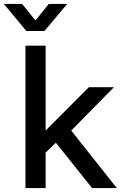

<svg xmlns="http://www.w3.org/2000/svg" viewBox="-72 -961 617 981"><path d="M58.1 -727.5V0H161.1V-181.2L213.4 -231.9L398.4 0H524.9L292 -293.9L510.3 -515.6H382.3L162.6 -295.4H161.1V-727.5ZM109.4 -856.4 41 -940.9H-51.8V-940.4L62.5 -802.7H155.3L271 -940.4V-940.9H177.2Z"/></svg>

Font: Inteeer Medium
Style: Regular
Weight: 500
Designer: Rasmus Andersson
Foundry: rsms
Version: Version 4.001;Glyphs 3.4 (3402)